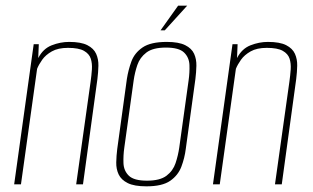

<svg xmlns="http://www.w3.org/2000/svg" viewBox="-20 -651 1104 678"><path d="M30 0 99 -495H117L115 -446Q132 -479 162.5 -491Q193 -503 224 -503Q266 -503 288.5 -491.5Q311 -480 319.5 -461Q328 -442 327.5 -419Q327 -396 324 -372L273 0H249L300 -363Q303 -384 304.5 -405.5Q306 -427 300.5 -444Q295 -461 276.5 -471.5Q258 -482 220 -482Q185 -482 163 -469.5Q141 -457 129 -440Q117 -423 111 -408L54 0Z M497 7Q454 7 431 -4.5Q408 -16 399 -35Q390 -54 390.5 -77.5Q391 -101 394 -125L428 -372Q433 -404 444 -434Q455 -464 483.5 -483.5Q512 -503 569 -503Q611 -503 634 -491.5Q657 -480 665.5 -461Q674 -442 673.5 -419Q673 -396 670 -372L636 -125Q632 -93 620.5 -62.5Q609 -32 581 -12.5Q553 7 497 7ZM499 -13Q545 -13 568 -30.5Q591 -48 600 -75Q609 -102 613 -130L646 -367Q650 -395 649 -421.5Q648 -448 630 -465.5Q612 -483 566 -483Q520 -483 497 -465.5Q474 -448 465 -421.5Q456 -395 452 -367L419 -130Q415 -102 416 -75Q417 -48 435 -30.5Q453 -13 499 -13ZM547 -544 609 -631H641L562 -544Z M732 0 801 -495H819L817 -446Q834 -479 864.5 -491Q895 -503 926 -503Q968 -503 990.5 -491.5Q1013 -480 1021.5 -461Q1030 -442 1029.5 -419Q1029 -396 1026 -372L975 0H951L1002 -363Q1005 -384 1006.5 -405.5Q1008 -427 1002.5 -444Q997 -461 978.5 -471.5Q960 -482 922 -482Q887 -482 865 -469.5Q843 -457 831 -440Q819 -423 813 -408L756 0Z"/></svg>

Font: Alumni Sans Thin Thin
Style: Italic
Weight: 250
Italic angle: -8°
Version: Version 1.016